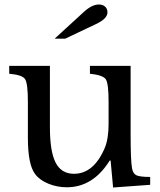

<svg xmlns="http://www.w3.org/2000/svg" viewBox="-20 -823 710 854"><path d="M463 -272V-370Q463 -452 450.5 -470.5Q438 -489 380 -495V-530H561V-223Q561 -112 567 -76Q571 -51 586.5 -43.5Q602 -36 648 -36V-1L483 11L472 -109H468Q394 10 277 10Q234 10 195 -6Q156 -22 136 -49Q104 -91 104 -211V-370Q104 -452 91.5 -471Q79 -490 21 -495V-530H202V-257Q202 -149 227.5 -99.5Q253 -50 309 -50Q397 -50 446 -165Q463 -206 463 -272ZM270 -651H223L353 -770Q389 -803 420 -803Q437 -803 447.5 -793.5Q458 -784 458 -768Q458 -740 407 -716Z"/></svg>

Font: Libre Baskerville
Style: Regular
Weight: 400
Designer: Pablo Impallari, Rodrigo Fuenzalida
Foundry: Pablo Impallari, Rodrigo Fuenzalida
Version: Version 1.000